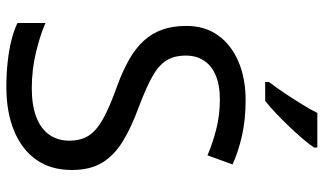

<svg xmlns="http://www.w3.org/2000/svg" viewBox="-222 -812 994 589"><g transform="rotate(90 274.5 -518.0)"><path d="M502 -242Q502 -178 471 -133.5Q440 -89 382.5 -65Q325 -41 247 -41Q207 -41 170.5 -45Q134 -49 104 -56.5Q74 -64 51 -75V-161Q87 -145 140.5 -132Q194 -119 251 -119Q304 -119 340 -133Q376 -147 394 -173Q412 -199 412 -234Q412 -269 397 -293Q382 -317 345.5 -337.5Q309 -358 244 -381Q198 -398 163.5 -417.5Q129 -437 106 -462Q83 -487 71.5 -519Q60 -551 60 -593Q60 -650 89 -690.5Q118 -731 169.5 -753Q221 -775 288 -775Q347 -775 396 -764Q445 -753 485 -735L457 -658Q420 -674 376.5 -685Q333 -696 286 -696Q241 -696 211 -683Q181 -670 166 -646.5Q151 -623 151 -592Q151 -556 166 -532Q181 -508 215 -489Q249 -470 307 -448Q370 -425 413.5 -398.5Q457 -372 479.5 -335Q502 -298 502 -242ZM433 -985Q424 -971 407 -951Q390 -931 369.5 -909.5Q349 -888 328.5 -868.5Q308 -849 290 -835H232V-847Q247 -866 264.5 -892Q282 -918 299 -945.5Q316 -973 327 -995H433Z"/></g></svg>

Font: Noto Sans Tamil UI
Style: Regular
Weight: 400
Designer: Jelle Bosma - Monotype Design Team
Foundry: Monotype Imaging Inc.
Version: Version 2.004